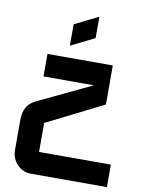

<svg xmlns="http://www.w3.org/2000/svg" viewBox="-86 -684 647 882"><g transform="rotate(10 237.5 -242.5)"><path d="M194.8 -569.8 305.2 -625V-524.9L194.8 -470.2ZM404.8 -232.9 140.1 -100.1V35.2H475.1V140.1H120.1Q83 140.1 56.6 112.8Q29.8 85 29.8 44.9V-94.7Q29.8 -129.9 43 -153.3Q54.7 -175.8 83 -189.9L335 -310.1H100.1V-415H404.8Z"/></g></svg>

Font: Horta
Style: Regular
Weight: 600
Width: 3
Version: Version 0.11